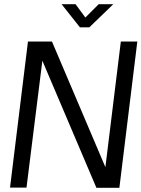

<svg xmlns="http://www.w3.org/2000/svg" viewBox="-20 -900 678 920"><path d="M552 0H442L183 -609L107 -1H28L114 -701H229L485 -99L559 -701H638ZM363 -769 275 -880H342L389 -816L453 -880H523L408 -769Z"/></svg>

Font: Kulim Park
Style: Italic
Weight: 400
Italic angle: -8°
Designer: Noponies / Dale Sattler
Foundry: Noponies
Version: Version 1.000; ttfautohint (v1.8.3)